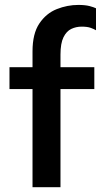

<svg xmlns="http://www.w3.org/2000/svg" viewBox="-20 -780 440 800"><path d="M115.5 0V-409H19.5V-500H115.5V-566Q115.5 -640 144 -682.2Q172.5 -724.5 216.5 -742Q260.5 -759.5 306.5 -759.5Q334.5 -759.5 352.8 -754.8Q371 -750 380 -745.5V-654Q371.5 -659 357.8 -664Q344 -669 320 -669Q297 -669 277 -659.5Q257 -650 244.5 -624.8Q232 -599.5 232 -552.5V-500H373V-409H232V0Z"/></svg>

Font: Trispace SemiCondensed Medium
Style: Regular
Weight: 500
Width: 4
Designer: Tyler Finck
Foundry: Etcetera Type Company
Version: Version 1.210; ttfautohint (v1.8.3)